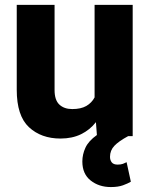

<svg xmlns="http://www.w3.org/2000/svg" viewBox="-20 -548 602 773"><path d="M506.8 183.6Q494.6 190.9 475.1 198Q455.6 205.1 426.3 205.1Q378.4 205.1 345 178.7Q311.5 152.3 311.5 102.1Q311.5 73.7 324 46.6Q336.4 19.5 370.1 -4.4L366.2 -56.2Q341.8 -24.9 306.2 -7.6Q270.5 9.8 223.6 9.8Q145.5 9.8 96.4 -36.1Q47.4 -82 47.4 -186.5V-528.3H199.7V-185.5Q199.7 -145 219 -127Q238.3 -108.9 271 -108.9Q305.7 -108.9 327.4 -121.3Q349.1 -133.8 360.8 -155.8V-528.3H514.2V0H496.1Q458 20.5 440.4 39.1Q422.9 57.6 422.9 83.5Q422.9 96.7 429.9 105.7Q437 114.7 453.6 114.7Q466.3 114.7 474.9 111.6Q483.4 108.4 489.7 105Z"/></svg>

Font: Vazirmatn RD ExtraBold
Style: Regular
Weight: 800
Designer: Saber Rastikerdar
Foundry: Saber Rastikerdar
Version: Version 32.102